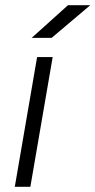

<svg xmlns="http://www.w3.org/2000/svg" viewBox="-20 -720 368 740"><path d="M123 -500H183L97 0H37ZM242 -700H328L179 -574H102Z"/></svg>

Font: Oak Sans Light Italic
Style: Regular
Weight: 400
Italic angle: -9.5°
Foundry: Erik Kennedy, Walven
Version: Version 1.000;Glyphs 3.1.2 (3151)